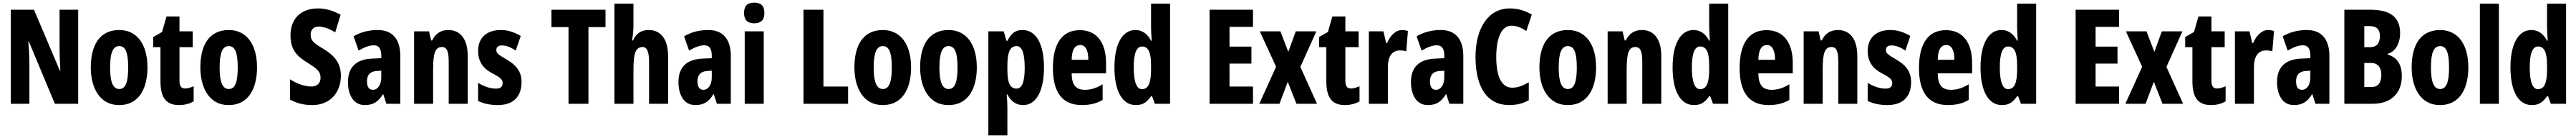

<svg xmlns="http://www.w3.org/2000/svg" viewBox="-20 -788 19631 1048"><path d="M576 0V-714H434V-420C434 -378 436 -322 440 -252H436L239 -714H62V0H204V-300C204 -341 202 -399 196 -473H200L398 0Z M1104 -276C1104 -458 1019 -560 889 -560C735 -560 672 -439 672 -276C672 -125 738 10 887 10C1048 10 1104 -129 1104 -276ZM819 -275C819 -386 840 -438 889 -438C938 -438 957 -385 957 -276C957 -166 938 -112 889 -112C840 -112 819 -168 819 -275Z M1390 -116C1360 -116 1348 -136 1348 -175V-430H1449V-550H1348V-663H1249L1215 -545L1148 -507V-430H1203V-172C1203 -49 1244 10 1345 10C1387 10 1423 0 1456 -18V-133C1431 -122 1409 -116 1390 -116Z M1939 -276C1939 -458 1854 -560 1724 -560C1570 -560 1507 -439 1507 -276C1507 -125 1573 10 1722 10C1883 10 1939 -129 1939 -276ZM1654 -275C1654 -386 1675 -438 1724 -438C1773 -438 1792 -385 1792 -276C1792 -166 1773 -112 1724 -112C1675 -112 1654 -168 1654 -275Z M2578 -213C2578 -307 2532 -364 2445 -417C2363 -465 2348 -482 2348 -527C2348 -561 2368 -586 2410 -586C2446 -586 2487 -572 2535 -542L2576 -676C2520 -707 2462 -724 2404 -724C2270 -724 2194 -643 2194 -519C2194 -406 2247 -358 2331 -307C2410 -259 2423 -236 2423 -197C2423 -159 2400 -131 2353 -131C2305 -131 2244 -151 2190 -186V-32C2247 -1 2300 10 2361 10C2493 10 2578 -82 2578 -213Z M2860 -560C2789 -560 2726 -543 2675 -512L2713 -404C2760 -431 2797 -444 2829 -444C2868 -444 2886 -418 2886 -365V-346L2816 -343C2697 -338 2632 -280 2632 -165C2632 -76 2668 10 2761 10C2827 10 2864 -17 2899 -73H2901L2925 0H3031V-363C3031 -494 2968 -560 2860 -560ZM2852 -249 2886 -251V-201C2886 -143 2859 -106 2822 -106C2793 -106 2777 -127 2777 -171C2777 -220 2802 -246 2852 -249Z M3397 -560C3340 -560 3299 -533 3274 -481H3266L3250 -550H3136V0H3281V-258C3281 -386 3297 -431 3348 -431C3389 -431 3400 -392 3400 -316V0H3545V-361C3545 -489 3491 -560 3397 -560Z M3955 -165C3955 -249 3910 -296 3843 -335C3773 -376 3763 -385 3763 -408C3763 -431 3778 -443 3805 -443C3842 -443 3879 -426 3911 -404L3949 -515C3899 -544 3852 -560 3797 -560C3688 -560 3624 -500 3624 -401C3624 -322 3661 -269 3729 -233C3802 -196 3811 -180 3811 -157C3811 -128 3794 -115 3760 -115C3711 -115 3662 -135 3624 -159V-21C3671 1 3721 10 3774 10C3888 10 3955 -50 3955 -165Z M4465 0V-582H4595V-714H4183V-582H4313V0Z M4808 -605V-760H4663V0H4808V-258C4808 -377 4822 -431 4878 -431C4912 -431 4927 -394 4927 -316V0H5072V-361C5072 -488 5019 -560 4924 -560C4867 -560 4827 -533 4805 -481H4797C4805 -521 4808 -563 4808 -605Z M5379 -560C5308 -560 5245 -543 5194 -512L5232 -404C5279 -431 5316 -444 5348 -444C5387 -444 5405 -418 5405 -365V-346L5335 -343C5216 -338 5151 -280 5151 -165C5151 -76 5187 10 5280 10C5346 10 5383 -17 5418 -73H5420L5444 0H5550V-363C5550 -494 5487 -560 5379 -560ZM5371 -249 5405 -251V-201C5405 -143 5378 -106 5341 -106C5312 -106 5296 -127 5296 -171C5296 -220 5321 -246 5371 -249Z M5729 -768C5675 -768 5651 -742 5651 -689C5651 -637 5677 -611 5729 -611C5780 -611 5806 -637 5806 -689C5806 -741 5783 -768 5729 -768ZM5801 -550H5656V0H5801Z M6104 0H6444V-131H6256V-714H6104Z M6924 -276C6924 -458 6839 -560 6709 -560C6555 -560 6492 -439 6492 -276C6492 -125 6558 10 6707 10C6868 10 6924 -129 6924 -276ZM6639 -275C6639 -386 6660 -438 6709 -438C6758 -438 6777 -385 6777 -276C6777 -166 6758 -112 6709 -112C6660 -112 6639 -168 6639 -275Z M7425 -276C7425 -458 7340 -560 7210 -560C7056 -560 6993 -439 6993 -276C6993 -125 7059 10 7208 10C7369 10 7425 -129 7425 -276ZM7140 -275C7140 -386 7161 -438 7210 -438C7259 -438 7278 -385 7278 -276C7278 -166 7259 -112 7210 -112C7161 -112 7140 -168 7140 -275Z M7774 -560C7726 -560 7693 -544 7658 -478H7651L7630 -550H7513V240H7658V28C7658 7 7656 -26 7653 -71H7658C7687 -15 7728 10 7779 10C7877 10 7937 -97 7937 -274C7937 -454 7877 -560 7774 -560ZM7728 -438C7770 -438 7790 -384 7790 -272C7790 -167 7770 -115 7727 -115C7679 -115 7658 -159 7658 -258V-287C7658 -394 7679 -438 7728 -438Z M8210 -559C8075 -559 8005 -456 8005 -272C8005 -94 8071 10 8226 10C8286 10 8338 -2 8384 -29V-148C8335 -118 8295 -106 8247 -106C8180 -106 8148 -145 8148 -231H8410V-310C8410 -466 8338 -559 8210 -559ZM8214 -446C8252 -446 8275 -408 8275 -334H8148C8149 -415 8175 -446 8214 -446Z M8637 10C8690 10 8719 -10 8753 -57H8761L8782 0H8898V-760H8753V-578C8753 -557 8755 -525 8758 -479H8753C8723 -535 8683 -560 8633 -560C8534 -560 8474 -453 8474 -276C8474 -98 8533 10 8637 10ZM8683 -111C8643 -111 8621 -166 8621 -277C8621 -381 8642 -435 8684 -435C8732 -435 8753 -391 8753 -292V-261C8753 -156 8732 -111 8683 -111Z M9530 0V-131H9351V-305H9518V-434H9351V-584H9530V-714H9199V0Z M9706 -281 9578 0H9732L9795 -167L9861 0H10018L9891 -280L10013 -550H9856L9799 -394L9739 -550H9582Z M10276 -116C10246 -116 10234 -136 10234 -175V-430H10335V-550H10234V-663H10135L10101 -545L10034 -507V-430H10089V-172C10089 -49 10130 10 10231 10C10273 10 10309 0 10342 -18V-133C10317 -122 10295 -116 10276 -116Z M10666 -560C10612 -560 10572 -509 10552 -461H10545L10524 -550H10413V0H10558V-278C10558 -357 10588 -405 10650 -405C10670 -405 10685 -403 10698 -398L10711 -553C10692 -558 10679 -560 10666 -560Z M10962 -560C10891 -560 10828 -543 10777 -512L10815 -404C10862 -431 10899 -444 10931 -444C10970 -444 10988 -418 10988 -365V-346L10918 -343C10799 -338 10734 -280 10734 -165C10734 -76 10770 10 10863 10C10929 10 10966 -17 11001 -73H11003L11027 0H11133V-363C11133 -494 11070 -560 10962 -560ZM10954 -249 10988 -251V-201C10988 -143 10961 -106 10924 -106C10895 -106 10879 -127 10879 -171C10879 -220 10904 -246 10954 -249Z M11499 -593C11541 -593 11577 -577 11613 -552L11655 -677C11602 -709 11546 -724 11487 -724C11322 -724 11226 -572 11226 -356C11226 -121 11318 10 11483 10C11539 10 11589 -2 11632 -27V-163C11592 -140 11551 -122 11506 -122C11427 -122 11384 -202 11384 -355C11384 -497 11423 -593 11499 -593Z M12145 -276C12145 -458 12060 -560 11930 -560C11776 -560 11713 -439 11713 -276C11713 -125 11779 10 11928 10C12089 10 12145 -129 12145 -276ZM11860 -275C11860 -386 11881 -438 11930 -438C11979 -438 11998 -385 11998 -276C11998 -166 11979 -112 11930 -112C11881 -112 11860 -168 11860 -275Z M12494 -560C12437 -560 12396 -533 12371 -481H12363L12347 -550H12233V0H12378V-258C12378 -386 12394 -431 12445 -431C12486 -431 12497 -392 12497 -316V0H12642V-361C12642 -489 12588 -560 12494 -560Z M12891 10C12944 10 12973 -10 13007 -57H13015L13036 0H13152V-760H13007V-578C13007 -557 13009 -525 13012 -479H13007C12977 -535 12937 -560 12887 -560C12788 -560 12728 -453 12728 -276C12728 -98 12787 10 12891 10ZM12937 -111C12897 -111 12875 -166 12875 -277C12875 -381 12896 -435 12938 -435C12986 -435 13007 -391 13007 -292V-261C13007 -156 12986 -111 12937 -111Z M13444 -559C13309 -559 13239 -456 13239 -272C13239 -94 13305 10 13460 10C13520 10 13572 -2 13618 -29V-148C13569 -118 13529 -106 13481 -106C13414 -106 13382 -145 13382 -231H13644V-310C13644 -466 13572 -559 13444 -559ZM13448 -446C13486 -446 13509 -408 13509 -334H13382C13383 -415 13409 -446 13448 -446Z M13988 -560C13931 -560 13890 -533 13865 -481H13857L13841 -550H13727V0H13872V-258C13872 -386 13888 -431 13939 -431C13980 -431 13991 -392 13991 -316V0H14136V-361C14136 -489 14082 -560 13988 -560Z M14546 -165C14546 -249 14501 -296 14434 -335C14364 -376 14354 -385 14354 -408C14354 -431 14369 -443 14396 -443C14433 -443 14470 -426 14502 -404L14540 -515C14490 -544 14443 -560 14388 -560C14279 -560 14215 -500 14215 -401C14215 -322 14252 -269 14320 -233C14393 -196 14402 -180 14402 -157C14402 -128 14385 -115 14351 -115C14302 -115 14253 -135 14215 -159V-21C14262 1 14312 10 14365 10C14479 10 14546 -50 14546 -165Z M14811 -559C14676 -559 14606 -456 14606 -272C14606 -94 14672 10 14827 10C14887 10 14939 -2 14985 -29V-148C14936 -118 14896 -106 14848 -106C14781 -106 14749 -145 14749 -231H15011V-310C15011 -466 14939 -559 14811 -559ZM14815 -446C14853 -446 14876 -408 14876 -334H14749C14750 -415 14776 -446 14815 -446Z M15238 10C15291 10 15320 -10 15354 -57H15362L15383 0H15499V-760H15354V-578C15354 -557 15356 -525 15359 -479H15354C15324 -535 15284 -560 15234 -560C15135 -560 15075 -453 15075 -276C15075 -98 15134 10 15238 10ZM15284 -111C15244 -111 15222 -166 15222 -277C15222 -381 15243 -435 15285 -435C15333 -435 15354 -391 15354 -292V-261C15354 -156 15333 -111 15284 -111Z M16131 0V-131H15952V-305H16119V-434H15952V-584H16131V-714H15800V0Z M16307 -281 16179 0H16333L16396 -167L16462 0H16619L16492 -280L16614 -550H16457L16400 -394L16340 -550H16183Z M16877 -116C16847 -116 16835 -136 16835 -175V-430H16936V-550H16835V-663H16736L16702 -545L16635 -507V-430H16690V-172C16690 -49 16731 10 16832 10C16874 10 16910 0 16943 -18V-133C16918 -122 16896 -116 16877 -116Z M17267 -560C17213 -560 17173 -509 17153 -461H17146L17125 -550H17014V0H17159V-278C17159 -357 17189 -405 17251 -405C17271 -405 17286 -403 17299 -398L17312 -553C17293 -558 17280 -560 17267 -560Z M17563 -560C17492 -560 17429 -543 17378 -512L17416 -404C17463 -431 17500 -444 17532 -444C17571 -444 17589 -418 17589 -365V-346L17519 -343C17400 -338 17335 -280 17335 -165C17335 -76 17371 10 17464 10C17530 10 17567 -17 17602 -73H17604L17628 0H17734V-363C17734 -494 17671 -560 17563 -560ZM17555 -249 17589 -251V-201C17589 -143 17562 -106 17525 -106C17496 -106 17480 -127 17480 -171C17480 -220 17505 -246 17555 -249Z M18045 -714H17848V0H18066C18202 0 18286 -80 18286 -208C18286 -297 18253 -352 18178 -374V-379C18236 -395 18273 -456 18273 -537C18273 -658 18198 -714 18045 -714ZM18045 -430H18000V-590H18042C18093 -590 18119 -565 18119 -515C18119 -459 18094 -430 18045 -430ZM18000 -310H18050C18101 -310 18130 -278 18130 -220C18130 -158 18104 -127 18054 -127H18000Z M18793 -276C18793 -458 18708 -560 18578 -560C18424 -560 18361 -439 18361 -276C18361 -125 18427 10 18576 10C18737 10 18793 -129 18793 -276ZM18508 -275C18508 -386 18529 -438 18578 -438C18627 -438 18646 -385 18646 -276C18646 -166 18627 -112 18578 -112C18529 -112 18508 -168 18508 -275Z M19026 0V-760H18881V0Z M19277 10C19330 10 19359 -10 19393 -57H19401L19422 0H19538V-760H19393V-578C19393 -557 19395 -525 19398 -479H19393C19363 -535 19323 -560 19273 -560C19174 -560 19114 -453 19114 -276C19114 -98 19173 10 19277 10ZM19323 -111C19283 -111 19261 -166 19261 -277C19261 -381 19282 -435 19324 -435C19372 -435 19393 -391 19393 -292V-261C19393 -156 19372 -111 19323 -111Z"/></svg>

Font: Noto Sans Thai Looped ExtraCondensed ExtraBold
Style: Regular
Weight: 800
Width: 2
Designer: Sasikarn Vongin, Ben Mitchell
Foundry: The Fontpad Ltd
Version: Version 1.001